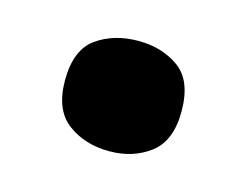

<svg xmlns="http://www.w3.org/2000/svg" viewBox="-42 -223 381 296"><g transform="rotate(15 148.5 -75.0)"><path d="M149 13Q110 13 82.5 -7.5Q55 -28 55 -75Q55 -124 82.5 -143.5Q110 -163 149 -163Q187 -163 214 -143.5Q241 -124 241 -75Q241 -28 214 -7.5Q187 13 149 13Z"/></g></svg>

Font: Noto Sans Tamil ExtraBold
Style: Regular
Weight: 800
Designer: Jelle Bosma - Monotype Design Team
Foundry: Monotype Imaging Inc.
Version: Version 2.004; ttfautohint (v1.8.4.7-5d5b)